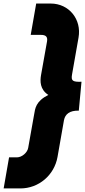

<svg xmlns="http://www.w3.org/2000/svg" viewBox="-78 -887 476 1074"><path d="M-57.6 167H36.1C138.7 167 225.6 92.8 243.7 -8.8L279.8 -214.4C286.1 -248.5 312 -269.5 362.8 -268.1L377.9 -429.7C329.1 -428.2 318.8 -434.6 324.7 -468.8L361.3 -676.8C379.4 -778.8 308.1 -867.2 205.6 -867.2H124.5L93.8 -691.9H150.4C178.7 -691.9 189.5 -681.2 185.1 -655.3L151.4 -466.3C146 -433.6 144.5 -386.7 192.4 -356C121.6 -320.3 118.7 -280.3 112.8 -246.1L79.6 -59.6C75.2 -33.7 44.9 -6.8 16.6 -6.8H-27.3Z"/></svg>

Font: Decalotype Black Italic
Style: Regular
Weight: 900
Italic angle: -10°
Designer: Alfredo Marco Pradil
Foundry: Alfredo Marco Pradil
Version: Version 1.0